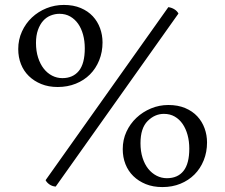

<svg xmlns="http://www.w3.org/2000/svg" viewBox="-20 -750 912 779"><path d="M663 -721Q677 -719 688 -712Q699 -705 704 -695L206 7Q192 6 181 -1.5Q170 -9 165 -19ZM550 -169Q550 -136 558.5 -109.5Q567 -83 581.5 -65Q596 -47 615.5 -37Q635 -27 657 -27Q701 -27 724.5 -56.5Q748 -86 748 -147Q748 -177 741 -202.5Q734 -228 721 -247Q708 -266 689 -277Q670 -288 645 -288Q608 -288 579 -259Q550 -230 550 -169ZM478 -145Q478 -183 493 -215.5Q508 -248 533.5 -272Q559 -296 592.5 -310Q626 -324 663 -324Q702 -324 731.5 -311.5Q761 -299 780.5 -278Q800 -257 810 -229.5Q820 -202 820 -172Q820 -133 806.5 -99.5Q793 -66 769 -42Q745 -18 712 -4.5Q679 9 639 9Q601 9 571.5 -3Q542 -15 521 -35.5Q500 -56 489 -84Q478 -112 478 -145ZM126 -576Q126 -543 134.5 -516.5Q143 -490 157.5 -471.5Q172 -453 191.5 -443Q211 -433 233 -433Q276 -433 300 -462.5Q324 -492 324 -554Q324 -584 317 -609.5Q310 -635 297 -653.5Q284 -672 265 -683Q246 -694 221 -694Q203 -694 185.5 -687Q168 -680 155 -665.5Q142 -651 134 -628.5Q126 -606 126 -576ZM54 -551Q54 -589 69 -622Q84 -655 109.5 -679Q135 -703 168.5 -716.5Q202 -730 239 -730Q278 -730 307.5 -717.5Q337 -705 356.5 -684Q376 -663 386 -635.5Q396 -608 396 -578Q396 -539 382.5 -505.5Q369 -472 345 -448Q321 -424 287.5 -410.5Q254 -397 214 -397Q177 -397 147.5 -409Q118 -421 97 -441.5Q76 -462 65 -490Q54 -518 54 -551Z"/></svg>

Font: Gotu
Style: Regular
Weight: 400
Designer: Sarang Kulkarni & Kailash Malviya
Foundry: Ek Type
Version: Version 2.320;hotconv 1.0.109;makeotfexe 2.5.65596; ttfautoh